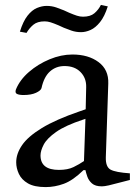

<svg xmlns="http://www.w3.org/2000/svg" viewBox="-20 -752 556 782"><path d="M166 10Q120 10 94 -5Q68 -20 57 -43.5Q46 -67 46 -91Q46 -126 70 -161Q94 -196 150.5 -230.5Q207 -265 303 -298L329 -307L331 -397Q332 -434 308 -458.5Q284 -483 243 -483Q208 -483 183.5 -461Q159 -439 149 -393Q146 -383 126.5 -374Q107 -365 76 -365Q58 -365 49 -369.5Q40 -374 45 -388Q61 -427 98 -459Q135 -491 182 -510.5Q229 -530 275 -530Q340 -530 381.5 -499Q423 -468 421 -412L411 -111Q410 -72 430.5 -61Q451 -50 509 -46V-19L474 -10Q441 -1 423 3Q405 7 395 7Q368 7 354.5 -5Q341 -17 335.5 -33Q330 -49 328 -59H320Q277 -17 240 -3.5Q203 10 166 10ZM220 -60Q256 -60 279.5 -71.5Q303 -83 322 -96L328 -268L319 -265Q246 -241 208.5 -214.5Q171 -188 158 -163Q145 -138 145 -119Q145 -60 220 -60ZM88 -618 61 -623Q74 -665 92 -688Q110 -711 130.5 -719.5Q151 -728 170 -728Q191 -728 209.5 -721.5Q228 -715 240 -710L262 -700Q281 -692 293.5 -688Q306 -684 318 -684Q348 -684 364.5 -698Q381 -712 391 -732L419 -726Q406 -685 387.5 -662Q369 -639 349 -630Q329 -621 310 -621Q289 -621 270.5 -627.5Q252 -634 240 -639L218 -649Q199 -657 186.5 -661Q174 -665 162 -665Q132 -665 115.5 -651Q99 -637 88 -618Z"/></svg>

Font: Hedvig Letters Serif 18pt
Style: Regular
Weight: 400
Designer: Alexander Örn & Tor Weibull
Foundry: Kanon Foundry
Version: Version 1.000